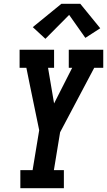

<svg xmlns="http://www.w3.org/2000/svg" viewBox="-20 -999 568 1019"><path d="M88 0V-96H153L188 -308L138 -550L120 -639H84V-735H267V-639H235L267 -450L363 -639H345V-735H528V-639H480L299 -297L266 -96H319V0ZM221 -793 154 -855 306 -979H406L512 -849L433 -798L347 -920Z"/></svg>

Font: Iosevka Slab Oblique
Style: Bold
Weight: 700
Italic angle: -9°
Monospace: yes
Designer: Belleve Invis
Foundry: Belleve Invis
Version: Version 11.1.1; ttfautohint (v1.8.3)